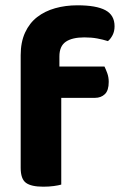

<svg xmlns="http://www.w3.org/2000/svg" viewBox="-20 -697 464 724"><path d="M204 -446H374Q379 -436 384.5 -421Q390 -406 390 -388Q390 -356 375.5 -342Q361 -328 338 -328H211V-1Q201 2 183 4.5Q165 7 143 7Q98 7 78 -7.5Q58 -22 58 -64V-489Q58 -538 74.5 -574Q91 -610 120 -632.5Q149 -655 188 -666Q227 -677 272 -677Q343 -677 377.5 -658.5Q412 -640 412 -598Q412 -579 404.5 -564.5Q397 -550 387 -542Q368 -548 346.5 -552Q325 -556 298 -556Q252 -556 228 -539.5Q204 -523 204 -484Z"/></svg>

Font: Baloo Tammudu 2
Style: Bold
Weight: 700
Designer: Maithili Shingre, Omkar Shende and Ek Type
Foundry: Ek Type
Version: Version 1.640;hotconv 1.0.111;makeotfexe 2.5.65597; ttfautoh